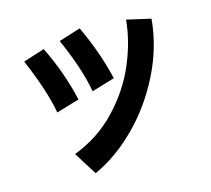

<svg xmlns="http://www.w3.org/2000/svg" viewBox="-113 -811 1188 1081"><g transform="rotate(-15 481.0 -270.5)"><path d="M481 -334Q439 -322 418 -315Q393 -455 312 -636L439 -676Q516 -512 552 -355ZM704 -656 844 -624Q829 -459 752 -306Q675 -153 559.5 -38Q444 77 315 135L231 1Q377 -55 480 -164Q583 -273 638 -402.5Q693 -532 704 -656ZM258 -270Q216 -258 195 -251Q171 -385 89 -576Q137 -592 151 -596Q165 -600 180.5 -605Q196 -610 213 -616Q290 -461 329 -291Z"/></g></svg>

Font: Gmarket Sans TTF Bold
Style: Regular
Weight: 700
Designer: Creative Director : Sungho Lee; Art Director : Kiwoong Choi; Project Manager : Sori Yang, Jongwook Yoon; Font Designer :
Foundry: Sandoll Inc.
Version: Version 1.000;hotconv 1.0.109;makeotfexe 2.5.65596